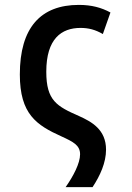

<svg xmlns="http://www.w3.org/2000/svg" viewBox="-20 -572 540 784"><path d="M248 192H358C389 145 413 92 413 39C413 -43 354 -75 303 -98C212 -138 169 -161 169 -279C169 -414 231 -458 309 -458C341 -458 369 -451 400 -433L431 -521C394 -541 354 -552 302 -552C146 -552 61 -459 61 -268C61 -106 129 -61 231 -15C279 7 307 21 307 58C307 95 279 148 248 192Z"/></svg>

Font: Noto Sans Mono ExtraCondensed SemiBold
Style: Regular
Weight: 600
Width: 2
Designer: Monotype Design Team
Foundry: Monotype Imaging Inc.
Version: Version 2.014